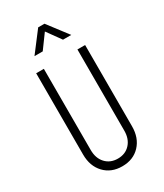

<svg xmlns="http://www.w3.org/2000/svg" viewBox="-244 -1081 1013 1189"><g transform="rotate(-30 263.0 -487.0)"><path d="M438 -750V-169Q438 -86 390 -35Q342 16 263 16Q184.5 16 136.2 -35Q88 -86 88 -169V-750H143V-169Q143 -110.5 176 -74.8Q209 -39 263 -39Q317 -39 350 -74.8Q383 -110.5 383 -169V-750ZM132 -847 241 -990H286L395 -847H336L264 -947L191 -847Z"/></g></svg>

Font: Mohave Light
Style: Regular
Weight: 300
Designer: Gumpita Rahayu
Foundry: Tokotype
Version: Version 2.003